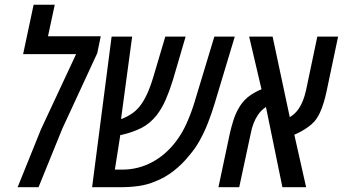

<svg xmlns="http://www.w3.org/2000/svg" viewBox="-20 -783 1434 803"><path d="M53.7 0 151.4 -242.2 298.3 -556.6H76.7L120.6 -763.2H209L180.7 -631.3H401.4L386.7 -560.5L240.7 -245.1L141.1 0Z M365.2 0 446.8 -629.9H532.7L483.4 -264.2L472.7 -287.6Q477.1 -287.1 482.2 -286.4Q487.3 -285.6 490.7 -286.1Q511.2 -294.4 529.5 -306.4Q547.9 -318.4 564 -337.9Q580.1 -357.9 594 -387.5Q607.9 -417 620.6 -459L671.4 -629.9H756.3L703.1 -448.2Q689 -402.8 673.1 -366.2Q657.2 -329.6 634.8 -300.8Q607.4 -266.1 571.3 -247.8Q535.2 -229.5 488.3 -218.8Q481.4 -218.8 476.6 -218.8Q471.7 -218.8 465.8 -220.2Q460 -221.7 449.2 -226.6L489.7 -259.8L460.4 -73.7H492.7Q557.6 -73.7 616 -104.7Q674.3 -135.7 717.3 -193.4Q742.2 -226.1 761 -268.3Q779.8 -310.5 793.5 -355.5L876.5 -629.9H961.9L877.9 -350.6Q865.7 -310.1 850.3 -270.5Q835 -231 815.4 -195.8Q795.9 -160.6 771 -132.3Q742.7 -96.7 706.5 -68.4Q670.4 -40 628.4 -23.9Q596.2 -10.3 559.8 -5.1Q523.4 0 481.4 0Z M893.6 0 941.4 -225.6Q947.3 -252 956.1 -279.5Q964.8 -307.1 977.5 -329.1Q993.2 -357.4 1016.4 -376.5Q1039.6 -395.5 1073.7 -409.7L1022 -629.9H1120.1L1191.9 -293Q1202.6 -299.3 1211.9 -307.9Q1221.2 -316.4 1229.5 -328.6Q1239.3 -342.8 1246.8 -361.8Q1254.4 -380.9 1259.8 -404.8L1307.1 -629.9H1394L1345.7 -400.4Q1336.4 -357.4 1324 -325.7Q1311.5 -293.9 1294.4 -274.4Q1283.7 -262.7 1268.8 -252Q1253.9 -241.2 1238.5 -232.9Q1223.1 -224.6 1210.9 -219.7L1260.3 0H1161.1L1092.3 -335.4Q1082.5 -329.1 1074.2 -321Q1065.9 -313 1059.1 -302.7Q1048.3 -287.1 1040.5 -267.1Q1032.7 -247.1 1027.8 -220.7L980.5 0Z"/></svg>

Font: Open Sans Condensed Medium
Style: Italic
Weight: 500
Width: 3
Italic angle: -12°
Designer: Monotype Design Team
Foundry: Monotype Imaging Inc.
Version: Version 3.000